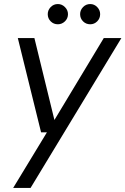

<svg xmlns="http://www.w3.org/2000/svg" viewBox="-20 -709 620 949"><path d="M45 220 212 -55H183L68 -521H150L249 -116L493 -521H580L131 220ZM266 -589Q245 -589 230.5 -603.5Q216 -618 216 -639Q216 -659 230.5 -674Q245 -689 266 -689Q286 -689 301 -674Q316 -659 316 -639Q316 -618 301 -603.5Q286 -589 266 -589ZM426 -589Q405 -589 390.5 -603.5Q376 -618 376 -639Q376 -659 390.5 -674Q405 -689 426 -689Q446 -689 460.5 -674Q475 -659 475 -639Q475 -618 460.5 -603.5Q446 -589 426 -589Z"/></svg>

Font: DM Sans 10pt
Style: Italic
Weight: 400
Italic angle: -10°
Version: Version 4.004;gftools[0.9.30]